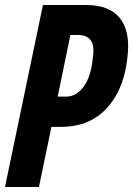

<svg xmlns="http://www.w3.org/2000/svg" viewBox="-46 -749 533 769"><path d="M-26 0 126 -729H297Q391 -729 432.5 -678.5Q474 -628 466 -536Q456 -401 386.5 -321Q317 -241 199 -241H160L110 0ZM266 -609H236L185 -362H219Q260 -362 289.5 -402.5Q319 -443 326 -519Q333 -567 317 -588Q301 -609 266 -609Z"/></svg>

Font: Mona Sans Condensed
Style: Bold Italic
Weight: 700
Width: 3
Italic angle: -11.7°
Designer: Deni Anggara
Foundry: GitHub
Version: Version 1.001; ttfautohint (v1.8.4.7-5d5b);gftools[0.9.31]